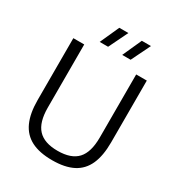

<svg xmlns="http://www.w3.org/2000/svg" viewBox="-219 -1086 1146 1237"><g transform="rotate(30 354.0 -468.0)"><path d="M355 9.5Q260.5 9.5 200 -21.5Q139.5 -52.5 110.2 -116.8Q81 -181 81 -280V-740H162V-271Q162 -161.5 208.8 -111Q255.5 -60.5 355 -60.5Q455.5 -60.5 502 -111Q548.5 -161.5 548.5 -271V-740H627.5V-280Q627.5 -181 598.8 -116.8Q570 -52.5 509.8 -21.5Q449.5 9.5 355 9.5ZM407.5 -804 471.5 -946H539.5L470 -804ZM240 -804 304 -946H371.5L302.5 -804Z"/></g></svg>

Font: Encode Sans SC Condensed Thin
Style: Regular
Weight: 400
Version: Version 3.002